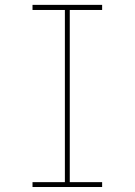

<svg xmlns="http://www.w3.org/2000/svg" viewBox="-20 -750 540 770"><path d="M110.4 0V-19.5H240.2V-710H110.4V-730.5H389.6V-710H259.8V-19.5H389.6V0Z"/></svg>

Font: Mgen+ 1mn thin
Style: Regular
Weight: 100
Designer: [Source Han Sans]
Ryoko NISHIZUKA  (kana & ideographs); Paul D. Hunt (Latin, Greek & Cyrillic); Wenlong ZHANG  (bopomofo
Version: Version 1.059.20150602